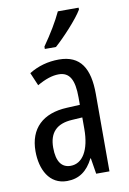

<svg xmlns="http://www.w3.org/2000/svg" viewBox="-87 -819 591 883"><g transform="rotate(-10 208.0 -378.0)"><path d="M344 -757V-766H247C226 -721 196 -671 158 -617V-606H210C251 -642 319 -715 344 -757ZM213 -547C162 -547 115 -534 73 -508L99 -447C137 -469 170 -480 200 -480C251 -480 272 -442 272 -360V-325L211 -322C98 -317 34 -256 34 -150C34 -65 71 10 154 10C210 10 249 -18 277 -74H279L291 0H353V-362C353 -480 314 -547 213 -547ZM225 -263 273 -266V-212C273 -114 238 -56 182 -56C141 -56 117 -86 117 -152C117 -222 152 -259 225 -263Z"/></g></svg>

Font: Noto Sans Arabic UI XCn
Style: Regular
Weight: 400
Width: 2
Designer: Monotype Design Team, Nadine Chahine and Nizar Qandah
Foundry: Monotype Imaging Inc.
Version: Version 2.010